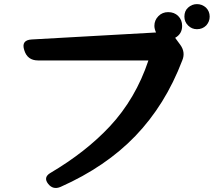

<svg xmlns="http://www.w3.org/2000/svg" viewBox="-20 -865 1040 934"><path d="M214 29Q190 -2 224 -23Q397 -125 514 -250Q640 -385 702 -571H165Q113 -571 98 -621Q82 -670 134 -673L739 -707Q731 -725 731 -739Q731 -767 751 -787Q770 -806 798 -806Q828 -806 847 -787Q866 -768 866 -739Q866 -700 832 -681L857 -647Q883 -611 867 -572Q825 -462 768 -370.5Q711 -279 639 -204Q495 -54 275 44Q238 60 214 29ZM938 -723Q913 -723 895 -741Q877 -759 877 -784Q877 -812 895 -828Q914 -845 938 -845Q963 -845 982 -828Q1000 -810 1000 -784Q1000 -760 983 -741Q965 -723 938 -723Z"/></svg>

Font: MaokenZhuyuanTi
Style: Regular
Weight: 400
Designer: Fontworks Inc & LongZhuTi team: ZERO子、时光羊、荆南、频凡、刘鹏、Little White Dog、帆影Magmeta、奈白不弍、白日月球、ChaoTawei、雨三（排名不分先后）
Version: Version 1.000; 20230222